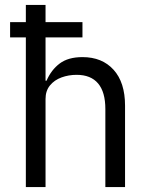

<svg xmlns="http://www.w3.org/2000/svg" viewBox="-20 -760 608 780"><path d="M165 0H85V-608H21V-670H85V-740H165V-670H315V-608H165V-432H169Q188 -476 222.5 -502Q257 -528 315 -528Q395 -528 441.5 -476.5Q488 -425 488 -331V0H408V-317Q408 -386 378.5 -421Q349 -456 291 -456Q259 -456 230 -445.5Q201 -435 183 -413Q165 -391 165 -358Z"/></svg>

Font: IBM Plex Sans Var
Style: Regular
Weight: 400
Designer: Mike Abbink, Paul van der Laan, Pieter van Rosmalen
Foundry: Bold Monday
Version: Version 3.000